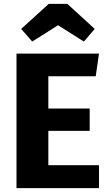

<svg xmlns="http://www.w3.org/2000/svg" viewBox="-20 -969 566 989"><path d="M473 -576H229V-410H442V-295H229V-118H490V0H65V-693H490ZM89 -820 231 -949H327L468 -820L412 -755L279 -839L146 -755Z"/></svg>

Font: Fira Sans BGR
Style: Bold
Weight: 700
Designer: bBox Type GmbH & Carrois Corporate GbR & Edenspiekermann AG
Foundry: bBox Type GmbH & Carrois Corporate GbR & Edenspiekermann AG
Version: Version 4.301